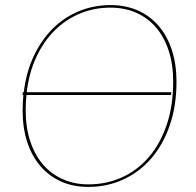

<svg xmlns="http://www.w3.org/2000/svg" viewBox="-20 -728 770 755"><path d="M70 -365.5H73.5Q83 -444.5 113 -508Q143 -571.5 188 -616Q233 -660.5 291 -684.2Q349 -708 415 -708Q474 -708 522 -686.8Q570 -665.5 603.8 -626.2Q637.5 -587 655.8 -531.2Q674 -475.5 674 -407Q674 -311.5 647.5 -235Q621 -158.5 574.5 -104.8Q528 -51 464.5 -22Q401 7 327 7Q268 7 220.5 -14.2Q173 -35.5 139.2 -74.5Q105.5 -113.5 87.2 -169Q69 -224.5 69 -293Q69 -324.5 72 -354.5H68.5ZM661 -407Q661 -474 643.5 -528Q626 -582 593.8 -619.8Q561.5 -657.5 515.8 -677.8Q470 -698 414 -698Q351 -698 295.5 -675.2Q240 -652.5 196.2 -609.5Q152.5 -566.5 123.5 -505Q94.5 -443.5 85 -365.5H654L652.5 -354.5H84Q81 -325 81 -294Q81 -227 98.8 -173Q116.5 -119 149 -81.2Q181.5 -43.5 227 -23.2Q272.5 -3 328 -3Q399 -3 460 -30.8Q521 -58.5 565.8 -110.8Q610.5 -163 635.8 -238Q661 -313 661 -407Z"/></svg>

Font: Lato Hairline
Style: Italic
Weight: 100
Italic angle: -7°
Designer: Lukasz Dziedzic
Foundry: tyPoland Lukasz Dziedzic
Version: Version 2.007; 2014-02-27